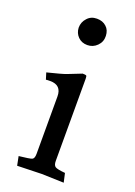

<svg xmlns="http://www.w3.org/2000/svg" viewBox="-134 -740 562 798"><g transform="rotate(20 146.5 -341.0)"><path d="M93 -624Q93 -649 110 -667Q126 -685 152 -685Q178 -685 194 -670Q210 -656 211 -630Q212 -604 194 -586Q176 -568 151 -568Q126 -568 110 -584Q94 -600 93 -624ZM157 0 49 3 41 -37Q88 -42 98 -46Q108 -50 108 -71V-325Q108 -375 58 -375Q46 -375 39 -374L30 -403Q95 -419 113 -426L174 -450Q187 -450 190 -448Q193 -446 193 -434V-71Q193 -52 202 -46Q211 -40 246 -37L255 3Z"/></g></svg>

Font: Lusitana
Style: Regular
Weight: 400
Designer: Ana Paula Megda
Foundry: Ana Paula Megda
Version: Version 1.001; ttfautohint (v1.4.1)